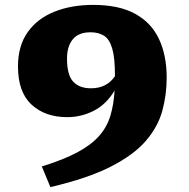

<svg xmlns="http://www.w3.org/2000/svg" viewBox="-20 -740 771 785"><path d="M186 25 151 -59.5Q240 -87 296.8 -117.5Q353.5 -148 385.5 -184.5Q417.5 -221 431.2 -266.5Q445 -312 448.5 -370Q415 -313.5 363.5 -287.2Q312 -261 255 -261Q164.5 -261 109 -312.2Q53.5 -363.5 53.5 -468.5Q53.5 -552.5 93.2 -608.5Q133 -664.5 202.5 -692.2Q272 -720 361 -720Q467 -720 533.2 -683.2Q599.5 -646.5 630.5 -579.5Q661.5 -512.5 661.5 -423Q661.5 -352 643.5 -286.5Q625.5 -221 575.8 -163.5Q526 -106 432 -58.2Q338 -10.5 186 25ZM254 -500Q254 -433.5 279.2 -406.2Q304.5 -379 352 -379Q416.5 -379 450 -428.5V-431.5Q450 -503.5 438.8 -541.8Q427.5 -580 405.2 -594Q383 -608 350 -608Q301.5 -608 277.8 -579.5Q254 -551 254 -500Z"/></svg>

Font: Newsreader Caption
Style: Bold
Weight: 700
Designer: Hugues Gentile
Foundry: Production Type
Version: Version 1.001